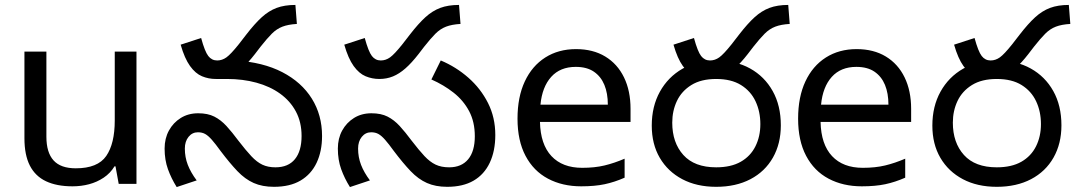

<svg xmlns="http://www.w3.org/2000/svg" viewBox="-20 -745 4357 778"><path d="M533 -536V0H461L448 -71H444Q427 -43 400 -25Q373 -7 341 1.5Q309 10 274 10Q210 10 166.5 -10.5Q123 -31 101 -74Q79 -117 79 -185V-536H168V-191Q168 -127 197 -95Q226 -63 287 -63Q376 -63 410.5 -113Q445 -163 445 -257V-536Z M1090 12Q1043 12 1008 -3.5Q973 -19 942 -51.5Q911 -84 874 -133Q853 -162 838.5 -178.5Q824 -195 811.5 -202Q799 -209 782 -209Q759 -209 744 -190.5Q729 -172 729 -143Q729 -108 741 -77Q753 -46 777 -14L696 13Q674 -22 660.5 -59.5Q647 -97 647 -143Q647 -184 664.5 -216Q682 -248 712.5 -267Q743 -286 783 -286Q822 -286 848.5 -272.5Q875 -259 897.5 -234.5Q920 -210 946 -175Q976 -136 998.5 -112Q1021 -88 1043.5 -77.5Q1066 -67 1096 -67Q1148 -67 1175 -100Q1202 -133 1202 -194Q1202 -250 1179 -293Q1156 -336 1115 -365.5Q1074 -395 1019 -410Q964 -425 900 -425H856L934 -500Q1046 -493 1124 -452.5Q1202 -412 1243.5 -345.5Q1285 -279 1285 -194Q1285 -132 1263 -85.5Q1241 -39 1198 -13.5Q1155 12 1090 12ZM854 -425Q825 -425 798.5 -436Q772 -447 750 -477.5Q728 -508 712 -564L795 -591Q810 -536 824 -518Q838 -500 860 -500Q880 -500 897.5 -512.5Q915 -525 947 -565L978 -605Q1012 -649 1040.5 -675Q1069 -701 1101 -713Q1133 -725 1177 -725L1183 -648Q1148 -646 1124.5 -637Q1101 -628 1081.5 -608.5Q1062 -589 1036 -556L1013 -526Q985 -490 960 -468Q935 -446 909.5 -435.5Q884 -425 854 -425Z M1517 -425Q1488 -425 1461.5 -436Q1435 -447 1413 -477.5Q1391 -508 1375 -564L1458 -591Q1473 -536 1487 -518Q1501 -500 1523 -500Q1543 -500 1560.5 -512.5Q1578 -525 1610 -565L1641 -605Q1675 -649 1703.5 -675Q1732 -701 1764 -713Q1796 -725 1840 -725L1846 -648Q1811 -646 1787.5 -637Q1764 -628 1744.5 -608.5Q1725 -589 1699 -556L1676 -526Q1648 -490 1623 -468Q1598 -446 1572.5 -435.5Q1547 -425 1517 -425ZM1792 12Q1745 12 1710 -3.5Q1675 -19 1644 -51.5Q1613 -84 1576 -133Q1555 -162 1540.5 -178.5Q1526 -195 1513.5 -202Q1501 -209 1484 -209Q1461 -209 1446 -190.5Q1431 -172 1431 -143Q1431 -108 1443 -77Q1455 -46 1479 -14L1398 13Q1376 -22 1362.5 -59.5Q1349 -97 1349 -143Q1349 -184 1366.5 -216Q1384 -248 1414.5 -267Q1445 -286 1485 -286Q1524 -286 1550.5 -272.5Q1577 -259 1599.5 -234.5Q1622 -210 1648 -175Q1678 -136 1700 -112.5Q1722 -89 1745 -78Q1768 -67 1800 -67Q1850 -67 1877 -99.5Q1904 -132 1904 -193Q1904 -251 1881 -294.5Q1858 -338 1818 -369.5Q1778 -401 1728 -423L1766 -500Q1828 -474 1878 -430Q1928 -386 1957.5 -327.5Q1987 -269 1987 -198Q1987 -133 1964.5 -85.5Q1942 -38 1899 -13Q1856 12 1792 12Z M2314 -546Q2383 -546 2432.5 -516Q2482 -486 2508.5 -431.5Q2535 -377 2535 -304V-251H2168Q2170 -160 2214.5 -112.5Q2259 -65 2339 -65Q2390 -65 2429.5 -74.5Q2469 -84 2511 -102V-25Q2470 -7 2430 1.5Q2390 10 2335 10Q2259 10 2200.5 -21Q2142 -52 2109.5 -113.5Q2077 -175 2077 -264Q2077 -352 2106.5 -415Q2136 -478 2189.5 -512Q2243 -546 2314 -546ZM2313 -474Q2250 -474 2213.5 -433.5Q2177 -393 2170 -321H2443Q2443 -367 2429 -401Q2415 -435 2386.5 -454.5Q2358 -474 2313 -474Z M2851 -425Q2822 -425 2795.5 -436Q2769 -447 2747 -477.5Q2725 -508 2709 -564L2792 -591Q2807 -536 2821 -518Q2835 -500 2857 -500Q2877 -500 2894.5 -512.5Q2912 -525 2944 -565L2975 -605Q3009 -649 3037.5 -675Q3066 -701 3098 -713Q3130 -725 3174 -725L3180 -648Q3145 -646 3121.5 -637Q3098 -628 3078.5 -608.5Q3059 -589 3033 -556L3010 -526Q2982 -490 2957 -468Q2932 -446 2906.5 -435.5Q2881 -425 2851 -425ZM2621 -236Q2621 -314 2654 -373.5Q2687 -433 2745.5 -466.5Q2804 -500 2882 -500Q2961 -500 3019.5 -467.5Q3078 -435 3111 -376Q3144 -317 3144 -237Q3144 -163 3112 -106.5Q3080 -50 3021 -19Q2962 12 2882 12Q2803 12 2744.5 -19Q2686 -50 2653.5 -105.5Q2621 -161 2621 -236ZM2704 -248Q2704 -167 2749 -117Q2794 -67 2882 -67Q2942 -67 2981.5 -89.5Q3021 -112 3041 -152Q3061 -192 3061 -242Q3061 -293 3041.5 -334.5Q3022 -376 2982.5 -400.5Q2943 -425 2882 -425Q2821 -425 2781.5 -400.5Q2742 -376 2723 -336Q2704 -296 2704 -248Z M3451 -546Q3520 -546 3569.5 -516Q3619 -486 3645.5 -431.5Q3672 -377 3672 -304V-251H3305Q3307 -160 3351.5 -112.5Q3396 -65 3476 -65Q3527 -65 3566.5 -74.5Q3606 -84 3648 -102V-25Q3607 -7 3567 1.5Q3527 10 3472 10Q3396 10 3337.5 -21Q3279 -52 3246.5 -113.5Q3214 -175 3214 -264Q3214 -352 3243.5 -415Q3273 -478 3326.5 -512Q3380 -546 3451 -546ZM3450 -474Q3387 -474 3350.5 -433.5Q3314 -393 3307 -321H3580Q3580 -367 3566 -401Q3552 -435 3523.5 -454.5Q3495 -474 3450 -474Z M3988 -425Q3959 -425 3932.5 -436Q3906 -447 3884 -477.5Q3862 -508 3846 -564L3929 -591Q3944 -536 3958 -518Q3972 -500 3994 -500Q4014 -500 4031.5 -512.5Q4049 -525 4081 -565L4112 -605Q4146 -649 4174.5 -675Q4203 -701 4235 -713Q4267 -725 4311 -725L4317 -648Q4282 -646 4258.5 -637Q4235 -628 4215.5 -608.5Q4196 -589 4170 -556L4147 -526Q4119 -490 4094 -468Q4069 -446 4043.5 -435.5Q4018 -425 3988 -425ZM3758 -236Q3758 -314 3791 -373.5Q3824 -433 3882.5 -466.5Q3941 -500 4019 -500Q4098 -500 4156.5 -467.5Q4215 -435 4248 -376Q4281 -317 4281 -237Q4281 -163 4249 -106.5Q4217 -50 4158 -19Q4099 12 4019 12Q3940 12 3881.5 -19Q3823 -50 3790.5 -105.5Q3758 -161 3758 -236ZM3841 -248Q3841 -167 3886 -117Q3931 -67 4019 -67Q4079 -67 4118.5 -89.5Q4158 -112 4178 -152Q4198 -192 4198 -242Q4198 -293 4178.5 -334.5Q4159 -376 4119.5 -400.5Q4080 -425 4019 -425Q3958 -425 3918.5 -400.5Q3879 -376 3860 -336Q3841 -296 3841 -248Z"/></svg>

Font: telugu25
Style: Book
Weight: 400
Designer: Jelle Bosma - Monotype Design Team
Foundry: Monotype Imaging Inc.
Version: Version 2.003